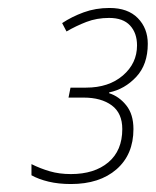

<svg xmlns="http://www.w3.org/2000/svg" viewBox="-20 -873 391 482"><path d="M158 -411Q127 -411 102 -417Q77 -423 59 -433V-461Q81 -450 105 -443Q129 -436 158 -436Q217 -436 252 -465.5Q287 -495 287 -549Q287 -589 260.5 -608.5Q234 -628 190 -628H152L157 -653H196Q253 -653 288.5 -683.5Q324 -714 324 -759Q324 -790 306.5 -809Q289 -828 254 -828Q223 -828 197 -818Q171 -808 147 -794L136 -815Q160 -831 190 -842Q220 -853 255 -853Q301 -853 326 -827.5Q351 -802 351 -763Q351 -711 322 -680Q293 -649 254 -641V-639Q279 -631 297 -608.5Q315 -586 315 -549Q315 -485 272.5 -448Q230 -411 158 -411Z"/></svg>

Font: Noto Sans SemiCondensed Thin
Style: Italic
Weight: 100
Width: 4
Italic angle: -12°
Designer: Monotype Design Team
Foundry: Monotype Imaging Inc.
Version: Version 2.013; ttfautohint (v1.8.4.7-5d5b)